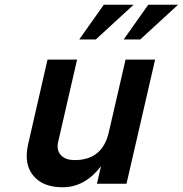

<svg xmlns="http://www.w3.org/2000/svg" viewBox="-20 -777 773 812"><path d="M636 -525 515 0H390L407 -74Q339 15 245 15Q161 15 120.5 -34.5Q80 -84 99 -167L181 -525H306L226 -177Q218 -143 237 -121.5Q256 -100 296 -100Q413 -100 440 -217L511 -525ZM545 -757 385 -610H315L419 -757ZM733 -757 573 -610H503L607 -757Z"/></svg>

Font: Miedinger
Style: Bold-Italic
Weight: 700
Italic angle: -13°
Version: Version 001.000